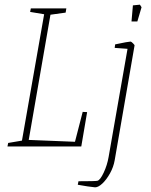

<svg xmlns="http://www.w3.org/2000/svg" viewBox="-20 -627 645 822"><path d="M353 -147 328 0H12L15 -15L74 -25L169 -566L109 -576L112 -591H264L261 -573L196 -564L103 -28L301 -20L334 -148ZM313 164 316 149Q388 149 397 147Q409 144 424 112Q439 80 445 45L526 -418L471 -422L473 -437Q530 -449 539 -449Q542 -449 549.5 -441.5Q557 -434 556 -432L471 59Q466 88 451 115Q436 142 418.5 158.5Q401 175 387 175Q376 174 355 171Q334 168 313 164ZM549 -604 579 -607 586 -596 568 -535H543Z"/></svg>

Font: Grenze Thin
Style: Italic
Weight: 250
Italic angle: -10°
Designer: Renata Polastri
Foundry: Omnibus-Type
Version: Version 1.002; ttfautohint (v1.8)